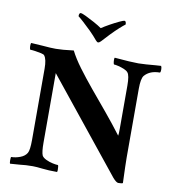

<svg xmlns="http://www.w3.org/2000/svg" viewBox="-92 -932 942 1019"><g transform="rotate(10 379.5 -422.0)"><path d="M613.3 4.9Q602.5 4.9 583 -17.6L185.5 -511.7V-137.7Q185.5 -85.9 193.4 -68.4Q199.2 -57.6 216.8 -49.3Q234.4 -41 252.9 -37.1Q271.5 -33.2 281.2 -33.2Q283.2 -33.2 284.2 -24.9Q285.2 -16.6 285.2 -7.8Q285.2 1 283.2 3.9Q236.3 3.9 203.6 0Q170.9 -3.9 151.4 -3.9Q127.9 -3.9 114.3 -2.9Q100.6 -2 83.5 0Q66.4 2 30.3 3.9Q27.3 1 27.3 -13.7Q27.3 -32.2 30.3 -32.2Q52.7 -32.2 77.6 -41.5Q102.5 -50.8 113.3 -69.3Q123 -85 123 -140.6V-524.4Q123 -575.2 108.4 -593.8Q105.5 -598.6 90.3 -602.1Q75.2 -605.5 58.1 -607.9Q41 -610.4 31.2 -610.4Q29.3 -610.4 27.8 -618.2Q26.4 -626 26.9 -635.3Q27.3 -644.5 29.3 -646.5L91.8 -642.6Q114.3 -640.6 132.3 -639.6Q150.4 -638.7 163.1 -638.7Q179.7 -638.7 203.6 -640.6Q227.5 -642.6 258.8 -646.5Q278.3 -607.4 313 -560.5Q347.7 -513.7 391.1 -461.4Q434.6 -409.2 481 -353.5Q527.3 -297.9 569.3 -242.2Q570.3 -246.1 570.8 -255.9Q571.3 -265.6 571.3 -282.2V-511.7Q571.3 -568.4 558.6 -582Q552.7 -589.8 537.6 -596.2Q522.5 -602.5 506.3 -606.4Q490.2 -610.4 482.4 -610.4Q480.5 -610.4 479 -618.2Q477.5 -626 477.5 -635.3Q477.5 -644.5 479.5 -646.5Q524.4 -642.6 556.6 -640.6Q588.9 -638.7 608.4 -638.7Q625 -638.7 650.4 -640.6Q675.8 -642.6 698.7 -644.5Q721.7 -646.5 729.5 -646.5Q733.4 -639.6 733.4 -628.9Q733.4 -610.4 728.5 -610.4Q675.8 -610.4 647.5 -578.1Q633.8 -561.5 633.8 -506.8V-135.7Q633.8 -118.2 634.8 -84Q635.7 -49.8 637.7 1Q633.8 4.9 613.3 4.9ZM377.9 -710.9Q373 -710.9 365.2 -719.7Q356.4 -730.5 346.2 -741.7Q335.9 -752.9 323.2 -765.6Q298.8 -789.1 281.2 -805.2Q263.7 -821.3 252 -830.1Q252 -848.6 261.7 -848.6Q267.6 -848.6 289.1 -838.4Q310.5 -828.1 336.4 -814Q362.3 -799.8 378.9 -788.1Q396.5 -799.8 421.9 -814Q447.3 -828.1 469.2 -838.4Q491.2 -848.6 496.1 -848.6Q505.9 -848.6 505.9 -830.1Q494.1 -821.3 475.6 -804.7Q457 -788.1 431.6 -761.7L392.6 -719.7Q383.8 -710.9 377.9 -710.9Z"/></g></svg>

Font: Crimson Text
Style: Bold
Weight: 700
Designer: Sebastian Kosch
Foundry: Sebastian Kosch
Version: Version 1.100